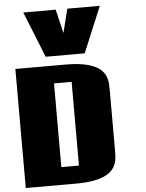

<svg xmlns="http://www.w3.org/2000/svg" viewBox="-70 -1196 951 1251"><g transform="rotate(-5 405.5 -570.5)"><path d="M289.6 -115.7H404.8V-663.1H289.6ZM647.5 -191.9Q647.5 -172.4 646.2 -150.6Q645 -128.9 637.5 -107.4Q629.9 -85.9 613.3 -66.7Q596.7 -47.4 566.4 -32.5Q536.1 -17.6 489.5 -8.8Q442.9 0 374.5 0H46.9V-778.8H374.5Q442.9 -778.8 489.5 -770Q536.1 -761.2 566.4 -746.6Q596.7 -731.9 613.3 -712.6Q629.9 -693.4 637.5 -672.1Q645 -650.9 646.2 -629.2Q647.5 -607.4 647.5 -587.9ZM250.5 -840.8 130.4 -1140.6H342.3L379.4 -984.9L418.5 -1140.6H630.9L505.9 -840.8Z"/></g></svg>

Font: Coda Caption ExtraBold
Style: Regular
Weight: 800
Designer: vernon adams
Foundry: vernon adams
Version: Version 1.002